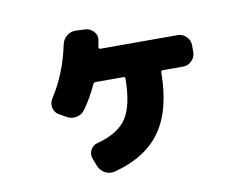

<svg xmlns="http://www.w3.org/2000/svg" viewBox="-73 -734 1147 877"><g transform="rotate(-10 500.0 -295.5)"><path d="M783 -528Q806 -528 823 -511Q840 -494 840 -471V-439Q840 -416 823 -399Q806 -382 783 -382H689Q680 -382 680 -374Q679 -199 609 -100.5Q539 -2 392 36Q368 42 346.5 30Q325 18 316 -5L302 -41Q295 -62 305.5 -81.5Q316 -101 337 -106Q436 -132 474.5 -191Q513 -250 514 -373Q514 -382 506 -382H377Q368 -382 365 -374Q336 -311 302 -265Q288 -245 263 -240.5Q238 -236 217 -249L185 -267Q166 -278 161.5 -300.5Q157 -323 169 -342Q236 -445 263 -576Q268 -600 286.5 -615Q305 -630 329 -629L373 -627Q396 -625 411.5 -607.5Q427 -590 423 -568Q421 -557 417 -537Q416 -534 418.5 -531Q421 -528 424 -528Z"/></g></svg>

Font: Rounded Mplus 1c Black
Style: Regular
Weight: 900
Version: Version 1.059.20150529